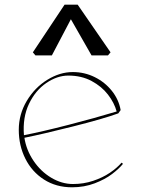

<svg xmlns="http://www.w3.org/2000/svg" viewBox="-20 -788 604 818"><path d="M60 -235Q60 -301 94 -358Q128 -415 181.5 -448Q235 -481 290 -481Q340 -481 383.5 -459.5Q427 -438 456.5 -401Q486 -364 494 -319L484 -305Q421 -282 292 -249.5Q163 -217 84 -201Q92 -149 122.5 -103.5Q153 -58 198 -31Q243 -4 291 -4Q336 -4 376.5 -17.5Q417 -31 447.5 -51.5Q478 -72 498 -95L504 -90Q488 -70 458 -47Q428 -24 383.5 -7Q339 10 287 10Q219 10 167.5 -23Q116 -56 88 -112Q60 -168 60 -235ZM477 -313Q467 -350 440 -385Q413 -420 370 -443Q327 -466 271 -466Q224 -466 177.5 -434.5Q131 -403 103.5 -345.5Q76 -288 82 -212Q159 -227 271.5 -256Q384 -285 477 -313ZM451 -565 440 -552H370L282 -706L201 -552H131L120 -565L255 -768H311Z"/></svg>

Font: TMT Limkin
Style: Regular
Weight: 400
Designer: Gabriel Drozdov
Version: Version 1.000;Glyphs 3.1.2 (3151)